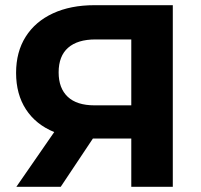

<svg xmlns="http://www.w3.org/2000/svg" viewBox="-20 -720 774 740"><path d="M646 -700V0H486V-186H338L214 0H43L189 -211Q118 -240 80 -298.5Q42 -357 42 -439Q42 -520 79 -578.5Q116 -637 184 -668.5Q252 -700 344 -700ZM206 -441Q206 -380 241 -347Q276 -314 344 -314H486V-568H348Q279 -568 242.5 -536Q206 -504 206 -441Z"/></svg>

Font: CMG Sans
Style: Bold
Weight: 700
Designer: Julieta Ulanovsky
Foundry: Julieta Ulanovsky
Version: Version 7.200